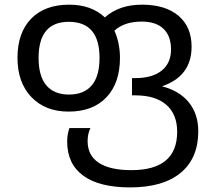

<svg xmlns="http://www.w3.org/2000/svg" viewBox="-20 -566 915 826"><path d="M496.1 -316.9Q496.1 -208.5 437.7 -147.2Q379.4 -85.9 274.9 -85.9Q174.8 -85.9 115 -148.4Q55.2 -210.9 55.2 -316.9Q55.2 -424.8 113.8 -485.4Q172.4 -545.9 277.8 -545.9Q372.6 -545.9 431.2 -491.2Q492.7 -545.9 590.8 -545.9Q691.9 -545.9 748 -498Q804.2 -450.2 804.2 -365.2Q804.2 -237.8 676.8 -194.8Q752.4 -175.3 792.7 -125.2Q833 -75.2 833 -1Q833 114.3 757.6 177.2Q682.1 240.2 540 240.2Q407.2 240.2 338.1 189.7Q269 139.2 269 43Q269 10.7 278.8 -15.1H369.1Q356.9 9.3 356.9 41Q356.9 103 405.3 134.5Q453.6 166 544.9 166Q742.2 166 742.2 1Q742.2 -74.2 695.6 -115Q648.9 -155.8 562 -155.8H547.9V-230H562Q635.7 -230 675.8 -262.5Q715.8 -294.9 715.8 -353Q715.8 -410.6 683.6 -441.9Q651.4 -473.1 589.8 -473.1Q514.6 -473.1 472.2 -434.1Q496.1 -380.9 496.1 -316.9ZM146 -316.9Q146 -238.3 179.4 -198.7Q212.9 -159.2 276.9 -159.2Q340.8 -159.2 374.5 -198.5Q408.2 -237.8 408.2 -316.9Q408.2 -472.2 275.9 -472.2Q146 -472.2 146 -316.9Z"/></svg>

Font: NotoPenekeko
Style: Regular
Weight: 400
Designer: Monotype Design team
Foundry: Monotype Imaging Inc.
Version: Version 1.04